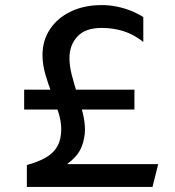

<svg xmlns="http://www.w3.org/2000/svg" viewBox="-20 -735 688 755"><path d="M85.6 0V-86.1Q131.4 -98.5 161.3 -116.1Q191.3 -133.8 206 -160.6Q220.8 -187.4 220.8 -227.2Q220.8 -257.7 209.7 -293.2Q198.6 -328.7 183.9 -366.8Q169.2 -404.9 158.2 -443.3Q147.1 -481.8 147.1 -517.9Q147.1 -576.5 177 -620.8Q206.8 -665.2 259.3 -690.1Q311.8 -715 380 -715Q410.1 -715 439.1 -709.2Q468.1 -703.3 494.6 -692.7Q521.1 -682.1 543.5 -668V-570.2Q505.3 -600.1 465 -612.7Q424.7 -625.2 380.2 -625.2Q315.4 -625.2 284.3 -591.3Q253.1 -557.4 253.1 -506.4Q253.1 -475.6 262.3 -439.9Q271.6 -404.2 283.6 -366.8Q295.7 -329.3 304.9 -293Q314.1 -256.6 314.1 -224.9Q314.1 -190.6 300 -155.6Q285.8 -120.6 243.6 -89.6H602.1L579.6 0ZM75 -304.4V-382.5H508.6V-304.4Z"/></svg>

Font: Geologica-Sharp
Style: Regular
Weight: 100
Designer: Sindre Bremnes, Frode Helland
Foundry: Monokrom Skriftforlag AS
Version: Version 1.010;gftools[0.9.28]